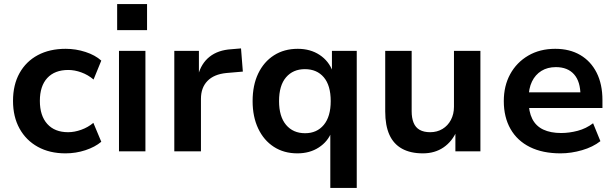

<svg xmlns="http://www.w3.org/2000/svg" viewBox="-20 -744 3024 944"><path d="M302 10Q224 10 166 -22Q108 -54 76 -112Q44 -170 44 -248Q44 -327 76 -384.5Q108 -442 166 -473Q224 -504 303 -504Q353 -504 400.5 -488.5Q448 -473 478 -446L440 -353Q413 -376 380 -388Q347 -400 316 -400Q249 -400 212.5 -360.5Q176 -321 176 -248Q176 -175 212.5 -134.5Q249 -94 315 -94Q346 -94 379.5 -106Q413 -118 439 -140L478 -47Q447 -21 400 -5.5Q353 10 302 10Z M556 -596V-724H703V-596ZM565 0V-494H695V0Z M837 0V-494H958V-374H954Q969 -432 1010.5 -465Q1052 -498 1118 -502L1165 -506L1174 -392L1093 -385Q1032 -379 1000 -346Q968 -313 968 -258V0Z M1604 180V-95H1610Q1592 -48 1547.5 -19Q1503 10 1442 10Q1376 10 1326.5 -22Q1277 -54 1249.5 -112Q1222 -170 1222 -247Q1222 -325 1249.5 -382.5Q1277 -440 1327 -472Q1377 -504 1444 -504Q1506 -504 1551.5 -474Q1597 -444 1616 -392H1612V-494H1734V180ZM1480 -89Q1538 -89 1572 -130Q1606 -171 1606 -247Q1606 -324 1572 -364Q1538 -404 1479 -404Q1421 -404 1386.5 -364Q1352 -324 1352 -247Q1352 -171 1386.5 -130Q1421 -89 1480 -89Z M2059 10Q1998 10 1956.5 -13Q1915 -36 1894.5 -81.5Q1874 -127 1874 -196V-494H2004V-197Q2004 -164 2013.5 -140.5Q2023 -117 2043.5 -105.5Q2064 -94 2095 -94Q2129 -94 2155.5 -110Q2182 -126 2197 -154.5Q2212 -183 2212 -219V-494H2342V0H2219V-103H2227Q2204 -49 2161 -19.5Q2118 10 2059 10Z M2736 10Q2648 10 2585.5 -21Q2523 -52 2490 -110Q2457 -168 2457 -247Q2457 -322 2488.5 -379.5Q2520 -437 2577 -470.5Q2634 -504 2710 -504Q2781 -504 2833 -473.5Q2885 -443 2913.5 -386.5Q2942 -330 2942 -252V-213H2561V-290H2850L2834 -274Q2834 -343 2802.5 -378.5Q2771 -414 2713 -414Q2672 -414 2642 -395.5Q2612 -377 2595.5 -343Q2579 -309 2579 -260V-250Q2579 -195 2597 -159.5Q2615 -124 2651 -107Q2687 -90 2739 -90Q2779 -90 2820.5 -101Q2862 -112 2896 -138L2932 -50Q2895 -21 2841.5 -5.5Q2788 10 2736 10Z"/></svg>

Font: Nunito Sans 10pt
Style: Bold
Weight: 700
Designer: Vernon Adams
Foundry: Vernon Adams
Version: Version 3.101;gftools[0.9.27]